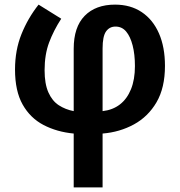

<svg xmlns="http://www.w3.org/2000/svg" viewBox="-20 -571 778 831"><path d="M245 -490Q212 -439 192.5 -387Q173 -335 173 -267Q173 -208 189.5 -171Q206 -134 234.5 -115.5Q263 -97 299 -90V-360Q299 -454 346.5 -502.5Q394 -551 478 -551Q545 -551 593.5 -518.5Q642 -486 668 -426.5Q694 -367 694 -286Q694 -191 657.5 -128.5Q621 -66 559.5 -32.5Q498 1 424 7V240H299V7Q226 0 168.5 -30Q111 -60 78 -118.5Q45 -177 45 -270Q45 -354 73 -423.5Q101 -493 147 -551ZM480 -456Q454 -456 439 -435Q424 -414 424 -361V-90Q468 -95 499 -119Q530 -143 547 -185Q564 -227 564 -285Q564 -336 554 -374.5Q544 -413 526 -434.5Q508 -456 480 -456Z"/></svg>

Font: Noto Sans Display SemiBold
Style: Regular
Weight: 600
Designer: Monotype Design Team
Foundry: Monotype Imaging Inc.
Version: Version 2.003